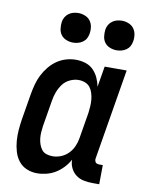

<svg xmlns="http://www.w3.org/2000/svg" viewBox="-84 -799 668 868"><g transform="rotate(10 250.0 -365.0)"><path d="M146 8Q121 8 98.5 -1.5Q76 -11 61.5 -29.5Q47 -48 40 -71.5Q33 -95 31 -120Q29 -145 31 -170.5Q33 -196 37 -221L57 -341Q61 -364 67 -386Q73 -408 83.5 -429Q94 -450 109.5 -469Q125 -488 144.5 -501.5Q164 -515 186.5 -521.5Q209 -528 231 -528Q254 -528 275 -521.5Q296 -515 311 -500Q326 -485 335 -465.5Q344 -446 348 -425L364 -520H465L396 -105Q395 -100 396 -95Q397 -90 399.5 -86.5Q402 -83 407 -81.5Q412 -80 417 -80H433L432 8H402Q381 8 361 4Q341 0 325.5 -11.5Q310 -23 301 -41Q292 -59 292 -80Q281 -60 265 -43Q249 -26 230 -14.5Q211 -3 189 2.5Q167 8 146 8ZM202 -80Q221 -80 240 -87.5Q259 -95 273.5 -109.5Q288 -124 296.5 -143Q305 -162 308 -181L328 -301Q330 -317 331 -332.5Q332 -348 330.5 -363Q329 -378 324.5 -392.5Q320 -407 311.5 -418Q303 -429 289 -434.5Q275 -440 259 -440Q239 -440 219 -430.5Q199 -421 186.5 -404Q174 -387 166.5 -367Q159 -347 156 -327L136 -207Q134 -193 133 -178.5Q132 -164 133.5 -150Q135 -136 139.5 -123Q144 -110 152 -99.5Q160 -89 173.5 -84.5Q187 -80 202 -80ZM404 -602Q388 -602 373 -608Q358 -614 349 -626Q340 -638 338 -654Q336 -670 338 -686Q340 -698 346 -708Q352 -718 361.5 -725Q371 -732 382.5 -735Q394 -738 405 -738Q421 -738 436 -732Q451 -726 460 -714Q469 -702 471.5 -686Q474 -670 471 -654Q469 -642 463.5 -632Q458 -622 448 -615Q438 -608 426.5 -605Q415 -602 404 -602ZM204 -602Q188 -602 173 -608Q158 -614 149 -626Q140 -638 138 -654Q136 -670 138 -686Q140 -698 146 -708Q152 -718 161.5 -725Q171 -732 182.5 -735Q194 -738 205 -738Q221 -738 236 -732Q251 -726 260 -714Q269 -702 271.5 -686Q274 -670 271 -654Q269 -642 263.5 -632Q258 -622 248 -615Q238 -608 226.5 -605Q215 -602 204 -602Z"/></g></svg>

Font: Iosevka Curly Slab Semibold
Style: Italic
Weight: 600
Italic angle: -9°
Monospace: yes
Designer: Belleve Invis
Foundry: Belleve Invis
Version: Version 22.1.2; ttfautohint (v1.8.4)